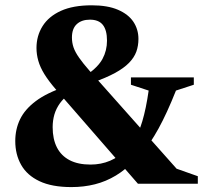

<svg xmlns="http://www.w3.org/2000/svg" viewBox="-20 -710 796 742"><path d="M339.5 -391.5 249.5 -348Q226 -331 211.5 -310.8Q197 -290.5 190.2 -267.5Q183.5 -244.5 183.5 -218.5Q183.5 -172.5 200 -140.2Q216.5 -108 249 -91Q281.5 -74 330 -74Q370.5 -74 405.5 -88.8Q440.5 -103.5 469 -135.5L495 -162.5Q515.5 -193 530 -241.5Q544.5 -290 554.5 -360L486 -382.5V-411H729V-382.5L660 -360Q625 -272 592.8 -213.5Q560.5 -155 525.5 -112.5L501.5 -92.5Q466.5 -55 428 -31.8Q389.5 -8.5 346.8 2.2Q304 13 256 13Q180.5 13 132.5 -9.8Q84.5 -32.5 61.8 -72.8Q39 -113 39 -165Q39 -210.5 57.5 -249Q76 -287.5 118.2 -319.2Q160.5 -351 232 -375L315 -420.5Q359 -450.5 376.2 -482.5Q393.5 -514.5 393.5 -553Q393.5 -593.5 377.5 -613.8Q361.5 -634 327.5 -634Q295.5 -634 276.8 -616.8Q258 -599.5 258 -565Q258 -545 264.2 -526.8Q270.5 -508.5 285.8 -486.8Q301 -465 326.5 -436L662.5 -58L744.5 -29V0H513L195 -365.5Q167.5 -397.5 151.2 -424Q135 -450.5 128 -475.2Q121 -500 121 -524.5Q121 -571.5 144.5 -609Q168 -646.5 215.2 -668Q262.5 -689.5 334.5 -689.5Q396 -689.5 436 -672.2Q476 -655 495.5 -625.8Q515 -596.5 515 -559.5Q515 -533 506.8 -510.2Q498.5 -487.5 478.5 -467Q458.5 -446.5 424.5 -428Q390.5 -409.5 339.5 -391.5Z"/></svg>

Font: Newsreader 16pt 16pt
Style: Bold
Weight: 700
Version: Version 1.003